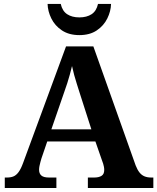

<svg xmlns="http://www.w3.org/2000/svg" viewBox="-20 -948 793 968"><path d="M4.1 0V-53H16.1Q34.4 -53 48.1 -58.7Q61.8 -64.4 73.6 -80.3Q85.3 -96.1 96.2 -125.8L312.9 -714H450.7L663.9 -114.1Q672.5 -92 683.2 -78.5Q694 -64.9 708.4 -59Q722.9 -53 741.3 -53H753.1V0H423V-53H455.9Q477.8 -53 491.6 -61.3Q505.5 -69.6 505.5 -91.2Q505.5 -99.5 503.9 -107.3Q502.3 -115.1 500.2 -122.5Q498.1 -129.9 495.7 -135.1L460.9 -234.9H218.2L188.9 -149.1Q186.5 -141.1 183.7 -130.8Q180.8 -120.4 178.9 -110.5Q177 -100.5 177 -92.2Q177 -73 188.6 -63Q200.2 -53 226.2 -53H264.3V0ZM239 -296H440.6L381.5 -480.2Q374.4 -503.3 367.2 -525.4Q360.1 -547.4 354 -569.8Q348 -592.2 343.1 -615Q338.1 -592.8 331.9 -571.4Q325.7 -550.1 319.2 -528.8Q312.6 -507.5 304.1 -484.6ZM380.2 -771Q327.9 -771 292.3 -794.7Q256.7 -818.4 238.8 -854.9Q220.9 -891.3 219.9 -928.3H286.2Q294.2 -892.3 318.7 -876.3Q343.2 -860.3 380.2 -860.3Q417.2 -860.3 441.7 -876.3Q466.2 -892.3 474.2 -928.3H539.9Q538.9 -891.3 521 -854.9Q503.1 -818.4 467.9 -794.7Q432.8 -771 380.2 -771Z"/></svg>

Font: Noto Serif Ethiopic
Style: Regular
Weight: 400
Designer: Monotype Design Team
Foundry: Monotype Imaging Inc.
Version: Version 2.102